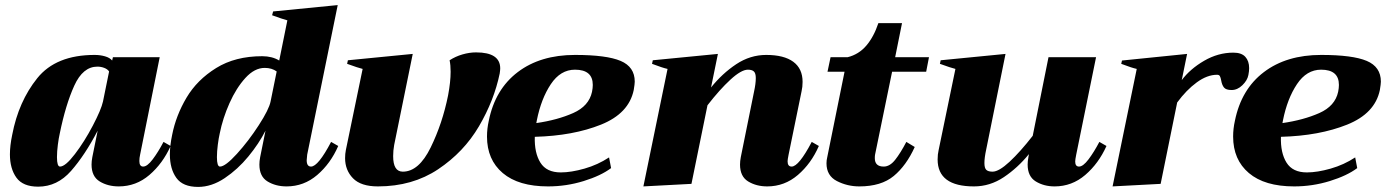

<svg xmlns="http://www.w3.org/2000/svg" viewBox="-20 -723 5450 755"><path d="M19 -116Q19 -150 28 -193Q53 -324 126.5 -415.5Q200 -507 352 -507Q374 -507 393 -501.5Q412 -496 421 -485L424 -498H608L531 -115Q528 -102 528 -90Q528 -68 543 -68Q559 -68 580.5 -96.5Q602 -125 623 -165L651 -149Q620 -80 567.5 -35Q515 10 447 10Q404 10 372 -9.5Q340 -29 340 -76Q340 -89 343 -105L364 -209Q314 -113 259.5 -51Q205 11 130 11Q70 11 44.5 -24.5Q19 -60 19 -116ZM385 -324 409 -442Q403 -451 390 -456Q377 -461 363 -461Q306 -461 272 -386Q238 -311 215 -198Q211 -181 207.5 -154Q204 -127 204 -105Q204 -68 216 -68Q237 -68 274.5 -117Q312 -166 345 -229Q378 -292 385 -324Z M648 -116Q648 -150 657 -193Q672 -269 713.5 -339Q755 -409 830 -455.5Q905 -502 1011 -502Q1050 -502 1078 -485L1110 -643Q1091 -648 1050 -663L1054 -678L1308 -703L1188 -115Q1186 -99 1186 -93Q1186 -68 1203 -68Q1231 -68 1282 -165L1310 -149Q1280 -80 1227.5 -35Q1175 10 1107 10Q1064 10 1032 -9.5Q1000 -29 1000 -76Q1000 -89 1003 -105L1024 -209Q998 -158 956.5 -107.5Q915 -57 863.5 -22.5Q812 12 759 12Q699 12 673.5 -23.5Q648 -59 648 -116ZM1044 -324 1068 -442Q1049 -456 1021 -456Q981 -456 945 -416.5Q909 -377 882.5 -317.5Q856 -258 844 -198Q840 -181 836.5 -154Q833 -127 833 -105Q833 -68 845 -68Q866 -68 911.5 -118Q957 -168 997.5 -230.5Q1038 -293 1044 -324Z M1337 -101Q1337 -118 1340 -133L1406 -452Q1389 -456 1345 -472L1348 -486L1603 -511L1530 -153Q1526 -131 1526 -109Q1526 -48 1564 -48Q1627 -48 1673.5 -143Q1720 -238 1742 -348Q1752 -401 1752 -441Q1752 -467 1748 -486Q1771 -501 1798.5 -509Q1826 -517 1852 -517Q1947 -517 1947 -454Q1947 -448 1945 -434Q1923 -328 1863.5 -226.5Q1804 -125 1703 -57.5Q1602 10 1466 10Q1399 10 1368 -22Q1337 -54 1337 -101Z M2476 -402Q2476 -393 2472 -369Q2453 -277 2343.5 -233Q2234 -189 2083 -185Q2081 -122 2105 -83.5Q2129 -45 2185 -45Q2226 -45 2278.5 -60Q2331 -75 2375 -104L2383 -62Q2343 -32 2275 -11Q2207 10 2135 10Q2019 10 1957 -42.5Q1895 -95 1895 -186Q1895 -217 1902 -248Q1927 -372 2016 -439.5Q2105 -507 2241 -507Q2365 -507 2420.5 -483.5Q2476 -460 2476 -402ZM2311 -389Q2311 -449 2241 -449Q2184 -449 2146 -392Q2108 -335 2091 -250L2089 -239Q2172 -251 2234 -278.5Q2296 -306 2308 -362Q2311 -377 2311 -389Z M3200 -149Q3170 -80 3117.5 -35Q3065 10 2997 10Q2954 10 2922 -9.5Q2890 -29 2890 -76Q2890 -89 2893 -105L2945 -362Q2952 -394 2952 -416Q2952 -435 2944.5 -442Q2937 -449 2921 -449Q2895 -449 2852.5 -410Q2810 -371 2762 -309L2699 0L2510 10L2605 -452Q2586 -456 2544 -472L2547 -486L2803 -511L2776 -379Q2820 -434 2875 -470.5Q2930 -507 2993 -507Q3063 -507 3099.5 -480Q3136 -453 3136 -401Q3136 -381 3132 -364L3081 -115Q3077 -95 3077 -89Q3077 -68 3093 -68Q3121 -68 3172 -165Z M3421 -115Q3420 -110 3420 -101Q3420 -68 3455 -68Q3479 -68 3500 -94.5Q3521 -121 3544 -165L3577 -145Q3544 -72 3494.5 -31Q3445 10 3359 10Q3312 10 3271 -11Q3230 -32 3230 -81Q3230 -93 3233 -105L3301 -441H3234L3246 -498H3313Q3357 -509 3386.5 -543.5Q3416 -578 3434 -632H3527L3500 -498H3633L3622 -441H3488Z M4331 -149Q4300 -80 4247.5 -35Q4195 10 4127 10Q4085 10 4053 -9.5Q4021 -29 4021 -76Q4021 -89 4024 -105L4026 -117Q3982 -63 3927.5 -26.5Q3873 10 3810 10Q3667 10 3667 -96Q3667 -116 3671 -133L3737 -452Q3720 -456 3676 -472L3679 -486L3934 -511L3858 -135Q3851 -103 3851 -82Q3851 -62 3858.5 -55Q3866 -48 3883 -48Q3908 -48 3950 -87Q3992 -126 4041 -189L4103 -498H4290L4212 -115Q4208 -95 4208 -88Q4208 -68 4223 -68Q4239 -68 4260.5 -96.5Q4282 -125 4303 -165Z M4892 -455Q4892 -443 4889 -428Q4885 -407 4865.5 -388Q4846 -369 4823 -369Q4801 -369 4793 -379Q4785 -389 4782 -407Q4780 -418 4777 -423.5Q4774 -429 4766 -429Q4727 -429 4686 -399Q4645 -369 4609 -320L4544 0L4355 10L4450 -452Q4431 -456 4389 -472L4392 -485L4648 -511L4627 -408Q4660 -452 4715 -484Q4770 -516 4830 -516Q4862 -516 4877 -499.5Q4892 -483 4892 -455Z M5410 -402Q5410 -393 5406 -369Q5387 -277 5277.5 -233Q5168 -189 5017 -185Q5015 -122 5039 -83.5Q5063 -45 5119 -45Q5160 -45 5212.5 -60Q5265 -75 5309 -104L5317 -62Q5277 -32 5209 -11Q5141 10 5069 10Q4953 10 4891 -42.5Q4829 -95 4829 -186Q4829 -217 4836 -248Q4861 -372 4950 -439.5Q5039 -507 5175 -507Q5299 -507 5354.5 -483.5Q5410 -460 5410 -402ZM5245 -389Q5245 -449 5175 -449Q5118 -449 5080 -392Q5042 -335 5025 -250L5023 -239Q5106 -251 5168 -278.5Q5230 -306 5242 -362Q5245 -377 5245 -389Z"/></svg>

Font: Trirong Black
Style: Italic
Weight: 900
Italic angle: -12°
Designer: Katatrad Team
Foundry: CadsonDemak
Version: Version 1.001